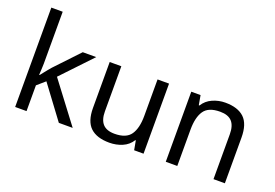

<svg xmlns="http://www.w3.org/2000/svg" viewBox="-104 -1065 1978 1380"><g transform="rotate(20 885.0 -375.0)"><path d="M172 -363Q172 -347 170.5 -321Q169 -295 168 -276H172Q178 -284 190 -299Q202 -314 214.5 -329.5Q227 -345 236 -355L407 -536H510L293 -307L525 0H419L233 -250L172 -197V0H85V-760H172Z M1067 -536V0H995L982 -71H978Q952 -29 906 -9.5Q860 10 808 10Q711 10 662 -36.5Q613 -83 613 -185V-536H702V-191Q702 -127 731 -95Q760 -63 821 -63Q910 -63 944.5 -113Q979 -163 979 -257V-536Z M1495 -546Q1591 -546 1640 -499.5Q1689 -453 1689 -349V0H1602V-343Q1602 -408 1573 -440Q1544 -472 1482 -472Q1393 -472 1359 -422Q1325 -372 1325 -278V0H1237V-536H1308L1321 -463H1326Q1352 -505 1398 -525.5Q1444 -546 1495 -546Z"/></g></svg>

Font: Noto Sans Gunjala Gondi
Style: Regular
Weight: 400
Designer: Ek Type
Foundry: Ek Type
Version: Version 1.004